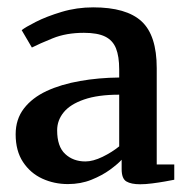

<svg xmlns="http://www.w3.org/2000/svg" viewBox="-20 -824 504 509"><path d="M351.5 -335.5Q327.5 -335.5 315 -343Q302.5 -350.5 302.5 -375.5V-400.5Q292.5 -389.5 271.8 -374.2Q251 -359 222.5 -347.5Q194 -336 160 -336Q123.5 -336 92 -350.5Q60.5 -365 41 -394.5Q21.5 -424 21.5 -468Q21.5 -508 43.5 -536.5Q65.5 -565 103.8 -582.8Q142 -600.5 191.8 -609.2Q241.5 -618 296 -618.5V-640Q296 -674.5 287.5 -695.8Q279 -717 258.8 -727Q238.5 -737 202.5 -737Q155.5 -737 119.8 -722.5Q84 -708 64.5 -698L37.5 -744Q46.5 -751.5 75 -766Q103.5 -780.5 143.5 -792.5Q183.5 -804.5 227 -804.5Q315 -804.5 355.2 -767.5Q395.5 -730.5 395.5 -643.5V-388H442V-347.5Q432.5 -345.5 416.8 -342.8Q401 -340 383.5 -337.8Q366 -335.5 351.5 -335.5ZM206.5 -396Q226.5 -396 251.8 -408.2Q277 -420.5 296 -436V-573Q239.5 -573 202.8 -560.2Q166 -547.5 148.8 -526.2Q131.5 -505 131.5 -478.5Q131.5 -435.5 152.8 -415.8Q174 -396 206.5 -396Z"/></svg>

Font: Merriweather Light 18pt SemiBold
Style: Regular
Weight: 600
Version: Version 2.100